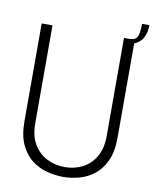

<svg xmlns="http://www.w3.org/2000/svg" viewBox="-88 -848 743 926"><g transform="rotate(10 284.0 -385.5)"><path d="M482 -700H458V-220Q458 -159 434.5 -118.5Q411 -78 371.5 -57.5Q332 -37 285 -37Q236 -37 196 -57.5Q156 -78 132 -118.5Q108 -159 108 -220V-700H55V-221Q55 -152 76 -107Q97 -62 131 -36Q165 -10 205.5 0.5Q246 11 285 11Q323 11 362.5 0.5Q402 -10 435.5 -36Q469 -62 490 -107Q511 -152 511 -221V-683Q540 -694 554 -719.5Q568 -745 568 -782H532Q532 -742 524.5 -721Q517 -700 482 -700Z"/></g></svg>

Font: Phudu Light
Style: Regular
Weight: 300
Version: Version 1.005;gftools[0.9.23]